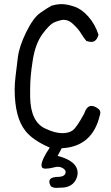

<svg xmlns="http://www.w3.org/2000/svg" viewBox="-20 -784 540 930"><path d="M252 126Q237 126 226 118Q219 105 219 96Q219 76 252 73H256Q298 73 298 49Q298 40 286.5 32Q275 24 260 24Q251 24 241 27Q217 33 200 33Q181 33 181 17Q181 -10 221 -69Q140 -104 104 -149Q51 -214 51 -352Q51 -378 55.5 -416Q60 -454 66.5 -506.5Q73 -559 107 -628.5Q141 -698 175.5 -722Q210 -746 229 -756Q254 -764 279 -764Q304 -764 340 -752Q376 -740 408.5 -703Q441 -666 457 -616Q448 -581 422 -581Q411 -581 398 -586Q384 -603 371 -624.5Q358 -646 329 -672Q310 -688 288 -688Q275 -688 248 -678Q221 -668 185.5 -619Q150 -570 138 -488Q126 -412 126 -353V-315Q128 -193 200 -161Q246 -139 282 -139Q313 -139 332 -152.5Q351 -166 388 -234Q400 -271 423 -271Q437 -271 455 -258Q466 -250 466 -238Q466 -233 464 -227Q428 -73 279 -66L259 -29Q356 -4 356 54Q356 72 345 91Q324 125 275 125Z"/></svg>

Font: Xiaolai SC
Style: Regular
Weight: 400
Designer: Nozomi Seto 瀬戸のぞみ
Version: Version 3.11;December 4, 2020;FontCreator 13.0.0.2613 64-bit